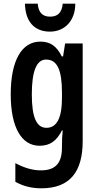

<svg xmlns="http://www.w3.org/2000/svg" viewBox="-20 -778 526 1038"><path d="M387 -758H319C315 -709 291 -688 251 -688C210 -688 188 -710 184 -758H115C117 -658 169 -607 250 -607C329 -607 387 -665 387 -758ZM198 -553C98 -553 38 -452 38 -268C38 -90 96 10 194 10C250 10 286 -16 315 -73H319C316 -46 315 -15 315 7V20C315 110 274 143 201 143C158 143 114 131 63 104V205C105 228 149 240 204 240C360 240 427 148 427 -15V-543H332L321 -473H314C285 -531 250 -553 198 -553ZM229 -456C289 -456 315 -401 315 -276V-249C315 -140 287 -87 231 -87C178 -87 152 -143 152 -267C152 -392 177 -456 229 -456Z"/></svg>

Font: Noto Sans Georgian ExtraCondensed SemiBold
Style: Regular
Weight: 600
Width: 2
Designer: Monotype Design Team, Akaki Razmadze
Foundry: Google LLC
Version: Version 2.005